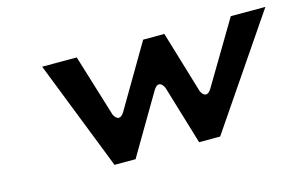

<svg xmlns="http://www.w3.org/2000/svg" viewBox="-66 -648 1240 783"><g transform="rotate(-15 554.5 -256.5)"><path d="M422.4 -25 569.8 -275.2C596.5 -320.4 615.5 -275.2 615.5 -275.2L690.8 -25H779.6L1094.6 -488H948.5L792.3 -225.7C765.5 -180.6 746.7 -225.9 746.7 -225.9L668.1 -488H578.6L424.4 -225.9C397.8 -180.6 378.7 -225.7 378.7 -225.7L298.2 -488H152.1L333.6 -25Z"/></g></svg>

Font: Hussar Ekologiczny
Style: Regular
Weight: 400
Foundry: Cannot Into Space Fonts
Version: Version 0.97